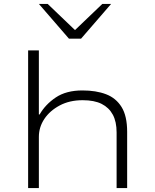

<svg xmlns="http://www.w3.org/2000/svg" viewBox="-20 -963 794 983"><path d="M124 0V-705H179V-377H183Q212 -428 265.5 -464Q319 -500 402 -500Q472 -500 523 -480.5Q574 -461 602.5 -415Q631 -369 631 -288V0H577V-285Q577 -340 557.5 -376Q538 -412 500.5 -431Q463 -450 403 -450Q336 -450 285.5 -423Q235 -396 207 -354Q179 -312 179 -262V0ZM333 -765 179 -943H224L364 -809L504 -943H549L395 -765Z"/></svg>

Font: Nunito Sans 7pt Expanded ExtraLight
Style: Regular
Weight: 250
Width: 7
Designer: Vernon Adams
Foundry: Vernon Adams
Version: Version 3.101;gftools[0.9.27]